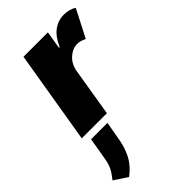

<svg xmlns="http://www.w3.org/2000/svg" viewBox="-305 -639 1059 1059"><g transform="rotate(-45 225.0 -109.0)"><path d="M4.3 0 95.2 -545.5H285.5L268.5 -441.8H274.1Q299 -499.3 335.4 -525.9Q371.8 -552.6 416.2 -552.6Q459.5 -552.6 490.1 -532.7L407.7 -372.2Q396.3 -377.5 383.3 -381.9Q370.4 -386.4 355.1 -386.4Q319.2 -386.4 287.6 -358.7Q256 -331 247.2 -284.1L200.3 0ZM164.8 39.8 147.7 136.4Q137.8 202.4 112.4 250.7Q87 299 38.4 335.2L-39.8 284.1Q-25.6 264.9 -15.1 250.5Q-4.6 236.2 3.7 214Q12.1 191.8 18.5 149.1L36.9 39.8Z"/></g></svg>

Font: Inter UI Black
Style: Italic
Weight: 900
Italic angle: -9.39999°
Designer: Rasmus Andersson
Foundry: rsms
Version: 3.2;8d6f07862